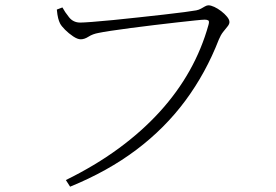

<svg xmlns="http://www.w3.org/2000/svg" viewBox="-20 -691 1040 723"><path d="M228 -13Q338 -67 426 -131.5Q514 -196 581 -269.5Q648 -343 694 -425Q740 -507 765 -597Q769 -611 764.5 -614Q760 -617 751 -617Q743 -617 714.5 -614Q686 -611 645.5 -606.5Q605 -602 560 -596.5Q515 -591 472.5 -585.5Q430 -580 397.5 -575Q365 -570 351 -567Q329 -563 313.5 -553Q298 -543 284 -543Q272 -543 255.5 -554Q239 -565 225 -579Q211 -593 206 -603Q202 -611 199 -622.5Q196 -634 194 -655L215 -663Q224 -646 240 -626Q256 -606 282 -606Q294 -606 327 -608.5Q360 -611 406 -615.5Q452 -620 501.5 -625.5Q551 -631 596.5 -636Q642 -641 675 -645.5Q708 -650 719 -652Q729 -654 737 -658.5Q745 -663 752 -667Q759 -671 765 -671Q774 -671 787 -665Q800 -659 813 -649Q826 -639 835 -628Q844 -617 844 -608Q844 -600 836.5 -591Q829 -582 820 -570.5Q811 -559 804 -542Q755 -416 678 -312Q601 -208 493.5 -127Q386 -46 244 12Z"/></svg>

Font: Noto Serif JP ExtraLight
Style: Regular
Weight: 200
Designer: Ryoko NISHIZUKA  (kana & ideographs); Frank Grießhammer (Latin, Greek & Cyrillic); Wenlong ZHANG  (bopomofo); Sandoll Co
Foundry: Adobe
Version: Version 2.002-H1;hotconv 1.1.0;makeotfexe 2.6.0